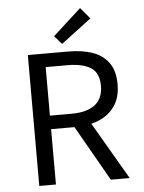

<svg xmlns="http://www.w3.org/2000/svg" viewBox="-58 -913 717 959"><g transform="rotate(-5 300.0 -433.5)"><path d="M99.7 0V-656.3H303.8Q370.6 -656.3 422.4 -638.8Q474.1 -621.2 503.8 -580.6Q533.5 -540 533.5 -471.6Q533.5 -406.2 503.8 -363.2Q474.1 -320.2 422.4 -298.8Q370.6 -277.4 303.8 -277.4H183.2V0ZM183.2 -345.2H291.8Q368.7 -345.2 409.4 -376.6Q450.1 -408.1 450.1 -471.6Q450.1 -536.4 409.4 -562.5Q368.7 -588.6 291.8 -588.6H183.2ZM287.3 -300.3 352.8 -343.5 553 0H458.4ZM275.2 -696.8 238.4 -738.5 379.9 -867.3 426.9 -811.7Z"/></g></svg>

Font: Source Code Pro ExtraLight
Style: Regular
Weight: 200
Monospace: yes
Designer: Paul D. Hunt, Teo Tuominen
Foundry: Adobe
Version: Version 1.026;hotconv 1.1.0;makeotfexe 2.6.0